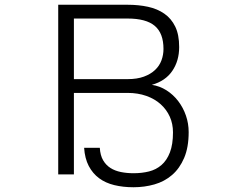

<svg xmlns="http://www.w3.org/2000/svg" viewBox="-20 -694 1040 808"><path d="M668 -488Q668 -554 631.5 -585Q595 -616 517 -616H291V-361H517Q557 -361 585.5 -371.5Q614 -382 632.5 -399.5Q651 -417 659.5 -440Q668 -463 668 -488ZM774 -138Q774 -74 755 -29.5Q736 15 704 42.5Q672 70 630 82Q588 94 542 94Q498 94 461 85Q424 76 397 56Q370 36 353.5 4.5Q337 -27 334 -72H400Q402 -40 414 -19.5Q426 1 445 13Q464 25 489 30Q514 35 542 35Q577 35 607 27.5Q637 20 659.5 0.5Q682 -19 695 -52.5Q708 -86 708 -137Q708 -173 694.5 -203Q681 -233 656 -255.5Q631 -278 595.5 -290.5Q560 -303 517 -303H291V40H225V-674H517Q563 -674 602.5 -665.5Q642 -657 671.5 -636.5Q701 -616 717.5 -582Q734 -548 734 -496Q734 -438 705 -395.5Q676 -353 619 -337Q652 -332 680.5 -314Q709 -296 730 -268.5Q751 -241 762.5 -207.5Q774 -174 774 -138Z"/></svg>

Font: NanumGothicCoding
Style: Regular
Weight: 400
Monospace: yes
Designer: Kwon Bruce; Nicolas Noh; Sung-woo Choi; Go-un Cha; Soo-hyun Park;
Foundry: NHN Corporation
Version: Version 2.000;PS 1;hotconv 1.0.49;makeotf.lib2.0.14853